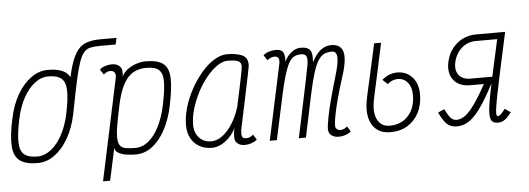

<svg xmlns="http://www.w3.org/2000/svg" viewBox="-59 -991 3717 1349"><g transform="rotate(-5 1799.5 -316.0)"><path d="M455 -335H406Q428 -450 445 -532.5Q462 -615 481 -669.5Q500 -724 526 -756Q552 -788 591 -801Q630 -814 688 -814H799L789 -768H678Q638 -768 611 -762Q584 -756 565 -734.5Q546 -713 530 -666.5Q514 -620 496.5 -540Q479 -460 455 -335ZM171 14Q88 14 46.5 -16.5Q5 -47 -0.5 -118.5Q-6 -190 21 -313Q41 -409 82.5 -480.5Q124 -552 180 -592Q236 -632 299 -632Q382 -632 423.5 -601.5Q465 -571 470.5 -500Q476 -429 449 -305Q429 -210 387.5 -138Q346 -66 290.5 -26Q235 14 171 14ZM172 -32Q223 -32 268.5 -67Q314 -102 348.5 -165.5Q383 -229 401 -313Q423 -418 421 -477.5Q419 -537 389.5 -561.5Q360 -586 298 -586Q247 -586 201.5 -551Q156 -516 121.5 -453Q87 -390 69 -305Q47 -201 49 -141Q51 -81 81 -56.5Q111 -32 172 -32Z M990 -632Q1073 -632 1112 -601.5Q1151 -571 1153.5 -500Q1156 -429 1130 -305Q1110 -210 1071 -138Q1032 -66 979 -26Q926 14 862 14Q824 14 791.5 8Q759 2 738.5 -11Q718 -24 716 -45L667 182H617L717 -287Q718 -293 719.5 -299.5Q721 -306 722 -313Q723 -318 724.5 -323.5Q726 -329 727 -334L769 -533Q770 -539 770.5 -544.5Q771 -550 771 -553Q771 -568 761 -577Q751 -586 734 -586Q723 -586 710.5 -580.5Q698 -575 688 -565L664 -602Q678 -616 702.5 -624Q727 -632 752 -632Q784 -632 805.5 -611.5Q827 -591 819 -539Q833 -569 861 -589.5Q889 -610 923.5 -621Q958 -632 990 -632ZM1082 -313Q1104 -418 1104.5 -477.5Q1105 -537 1078 -561.5Q1051 -586 989 -586Q941 -586 901 -566Q861 -546 829.5 -491.5Q798 -437 777 -335L760 -252Q744 -174 742.5 -129.5Q741 -85 753.5 -64Q766 -43 793.5 -37.5Q821 -32 863 -32Q914 -32 957 -67Q1000 -102 1032 -165.5Q1064 -229 1082 -313Z M1695 -53 1719 -16Q1705 -3 1681 5.5Q1657 14 1631 14Q1600 14 1581 -2Q1562 -18 1562 -44Q1562 -65 1564.5 -84Q1567 -103 1571 -113Q1543 -56 1496 -21Q1449 14 1400 14Q1350 14 1312 -7.5Q1274 -29 1253 -68Q1232 -107 1232 -159Q1232 -220 1251.5 -286Q1271 -352 1305 -413.5Q1339 -475 1381.5 -524.5Q1424 -574 1471 -603Q1518 -632 1563 -632Q1626 -632 1667 -614.5Q1708 -597 1708 -545Q1708 -541 1706 -527.5Q1704 -514 1698 -486Q1692 -458 1682 -408.5Q1672 -359 1655.5 -282Q1639 -205 1616 -95Q1612 -67 1616 -49.5Q1620 -32 1649 -32Q1660 -32 1672.5 -37.5Q1685 -43 1695 -53ZM1400 -32Q1440 -32 1478 -60Q1516 -88 1548.5 -139Q1581 -190 1602 -257Q1628 -376 1643 -450Q1658 -524 1658 -540Q1658 -567 1635.5 -576.5Q1613 -586 1563 -586Q1527 -586 1488 -559Q1449 -532 1412 -486.5Q1375 -441 1346 -385Q1317 -329 1299.5 -270.5Q1282 -212 1282 -159Q1282 -102 1314.5 -67Q1347 -32 1400 -32Z M2294 14Q2262 14 2242.5 -2Q2223 -18 2223 -44Q2223 -72 2233.5 -126.5Q2244 -181 2263 -253Q2282 -325 2306 -405Q2336 -503 2333.5 -544.5Q2331 -586 2296 -586Q2267 -586 2244 -575.5Q2221 -565 2201.5 -535Q2182 -505 2164 -447.5Q2146 -390 2126 -296L2064 0H2014L2099 -405Q2112 -467 2119 -507Q2126 -547 2118.5 -566.5Q2111 -586 2081 -586Q2053 -586 2032 -575.5Q2011 -565 1994 -534.5Q1977 -504 1959.5 -446.5Q1942 -389 1922 -294L1859 0H1809L1923 -533Q1924 -538 1924.5 -543.5Q1925 -549 1925 -553Q1925 -586 1892 -586Q1882 -586 1867 -580.5Q1852 -575 1842 -565L1818 -602Q1832 -616 1856.5 -624Q1881 -632 1906 -632Q1949 -632 1960 -606Q1971 -580 1966 -543Q1974 -561 1990.5 -582Q2007 -603 2030.5 -617.5Q2054 -632 2082 -632Q2116 -632 2132.5 -622Q2149 -612 2155 -596Q2161 -580 2160.5 -560.5Q2160 -541 2160 -523Q2187 -577 2221 -604.5Q2255 -632 2297 -632Q2364 -632 2379.5 -577.5Q2395 -523 2355 -401Q2331 -327 2313 -260.5Q2295 -194 2285 -143Q2275 -92 2275 -65Q2275 -50 2285.5 -41Q2296 -32 2312 -32Q2323 -32 2335.5 -37.5Q2348 -43 2358 -53L2382 -16Q2368 -3 2344 5.5Q2320 14 2294 14Z M2658 14Q2600 14 2562.5 -16Q2525 -46 2512 -100Q2499 -154 2513 -226Q2515 -237 2517 -247.5Q2519 -258 2523.5 -278Q2528 -298 2537 -337.5Q2546 -377 2561 -444.5Q2576 -512 2599 -618H2648Q2623 -500 2607 -426.5Q2591 -353 2582 -312Q2573 -271 2568.5 -250.5Q2564 -230 2562 -217Q2546 -134 2572 -83Q2598 -32 2658 -32Q2740 -32 2789.5 -87Q2839 -142 2839 -233Q2839 -288 2812 -321Q2785 -354 2741 -354Q2723 -354 2703.5 -346Q2684 -338 2670 -324L2635 -357Q2655 -377 2684 -388.5Q2713 -400 2741 -400Q2808 -400 2848.5 -354Q2889 -308 2889 -233Q2889 -159 2860 -103.5Q2831 -48 2779.5 -17Q2728 14 2658 14Z M3507 -618 3498 -572H3312Q3255 -572 3212.5 -535Q3170 -498 3156 -438Q3143 -381 3169.5 -346.5Q3196 -312 3252 -312H3440L3431 -266H3247Q3167 -266 3128.5 -315.5Q3090 -365 3108 -446Q3120 -498 3150 -536.5Q3180 -575 3223 -596.5Q3266 -618 3317 -618ZM3418 13Q3390 13 3376.5 -1Q3363 -15 3362.5 -52.5Q3362 -90 3375 -160.5Q3388 -231 3412.5 -343Q3437 -455 3473 -618H3523Q3488 -458 3465 -351.5Q3442 -245 3429.5 -181Q3417 -117 3413 -85Q3409 -53 3411.5 -43Q3414 -33 3421 -33Q3431 -33 3443 -44.5Q3455 -56 3473 -80L3513 -52Q3487 -17 3465.5 -2Q3444 13 3418 13ZM3352 -283H3405Q3361 -198 3325 -141Q3289 -84 3257 -50Q3225 -16 3194 -1Q3163 14 3129 14Q3101 14 3080 4Q3059 -6 3041.5 -29.5Q3024 -53 3004 -94L3049 -114Q3072 -68 3089 -50Q3106 -32 3129 -32Q3161 -32 3192 -55Q3223 -78 3261.5 -133Q3300 -188 3352 -283Z"/></g></svg>

Font: Victor Mono Thin
Style: Italic
Weight: 100
Italic angle: -12°
Monospace: yes
Designer: Rune Bjørnerås
Version: Version 1.561;gftools[0.9.30]